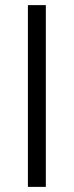

<svg xmlns="http://www.w3.org/2000/svg" viewBox="-20 -730 288 750"><path d="M89 0V-710H159V0Z"/></svg>

Font: Oxford Sans
Style: Regular
Weight: 400
Designer: Matt McInerney, Pablo Impallari, Rodrigo Fuenzalida
Foundry: Matt McInerney, Pablo Impallari, Rodrigo Fuenzalida
Version: Version 3.000g; ttfautohint (v1.5) -l 8 -r 28 -G 28 -x 14 -D